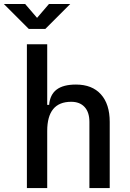

<svg xmlns="http://www.w3.org/2000/svg" viewBox="-55 -958 661 978"><path d="M400.4 0V-336.9Q400.4 -386.2 376 -412.8Q351.6 -439.5 307.6 -439.5Q185.5 -439.5 185.5 -291L155.3 -423.8H195.3Q199.7 -476.1 233.4 -501.7Q267.1 -527.3 332 -527.3Q414.1 -527.3 459 -477.5Q503.9 -427.7 503.9 -336.9V0ZM82 0V-732.4H185.5V0ZM91.8 -810.5 -35.2 -937.5H73.2L138.7 -861.3H128.9L194.3 -937.5H302.7L175.8 -810.5Z"/></svg>

Font: Cascadia Mono
Style: Regular
Weight: 400
Monospace: yes
Designer: Aaron Bell
Foundry: Saja Typeworks
Version: Version 2404.023